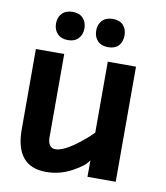

<svg xmlns="http://www.w3.org/2000/svg" viewBox="-85 -822 779 903"><g transform="rotate(10 304.5 -370.5)"><path d="M184.1 -166Q180.2 -97.7 225.6 -101.6Q273.4 -106 359.9 -180.7Q378.9 -197.3 392.1 -210.9V-549.8H526.9V0H392.1V-79.1Q377 -51.8 319.1 -20.3Q261.2 11.2 195.8 11.2Q48.8 11.2 48.8 -166V-549.8H184.1ZM121.1 -685.1Q121.1 -714.8 139.2 -733.4Q157.2 -752 189.9 -752Q221.2 -752 239 -733.2Q256.8 -714.4 256.8 -685.1Q256.8 -654.8 239 -636Q221.2 -617.2 189.9 -617.2Q157.2 -617.2 139.2 -636Q121.1 -654.8 121.1 -685.1ZM313 -685.1Q313 -714.4 330.8 -733.2Q348.6 -752 380.9 -752Q414.1 -752 431.2 -733.4Q448.2 -714.8 448.2 -685.1Q448.2 -654.3 431.2 -635.7Q414.1 -617.2 380.9 -617.2Q348.6 -617.2 330.8 -636Q313 -654.8 313 -685.1Z"/></g></svg>

Font: Junction Bold
Style: Bold
Weight: 700
Designer: Caroline Hadilaksono
Foundry: Caroline Hadilaksono
Version: Version 001.001